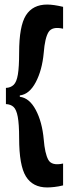

<svg xmlns="http://www.w3.org/2000/svg" viewBox="-20 -720 298 843"><path d="M6 -263V-334Q27 -335 40 -347.5Q53 -360 58.5 -393Q64 -426 64 -488Q64 -606 94 -653Q124 -700 187 -700Q215 -700 257 -690V-594Q209 -605 193 -579Q177 -553 172 -488Q165 -412 137 -359Q109 -306 67 -301V-295Q109 -290 137 -237.5Q165 -185 172 -108Q177 -46 192 -18.5Q207 9 257 -2V94Q237 99 218.5 101Q200 103 187 103Q124 103 94 55Q64 7 64 -114Q64 -175 58 -207Q52 -239 39.5 -250.5Q27 -262 6 -263Z"/></svg>

Font: Bricolage Grotesque 48pt Condensed SemiBold
Style: Regular
Weight: 600
Width: 3
Designer: Mathieu Triay
Foundry: Atelier Triay
Version: Version 1.000; ttfautohint (v1.8.4.7-5d5b);gftools[0.9.32]